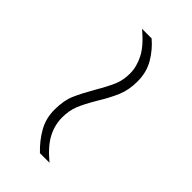

<svg xmlns="http://www.w3.org/2000/svg" viewBox="7 -537 440 440"><g transform="rotate(-45 226.5 -317.5)"><path d="M43 -315Q63 -336 86 -349Q109 -362 137 -362Q167 -362 187.5 -353Q208 -344 234 -329Q263 -312 280 -305Q297 -298 318 -298Q340 -298 362.5 -309.5Q385 -321 410 -351V-320Q393 -300 370 -286.5Q347 -273 317 -273Q290 -273 268.5 -282Q247 -291 221 -307Q194 -323 176.5 -330Q159 -337 137 -337Q113 -337 90.5 -325.5Q68 -314 43 -284Z"/></g></svg>

Font: Noto Sans Gurmukhi UI Condensed Thin
Style: Regular
Weight: 100
Width: 3
Designer: Jelle Bosma - Monotype Design Team
Foundry: Monotype Imaging Inc.
Version: Version 2.004; ttfautohint (v1.8.4.7-5d5b)